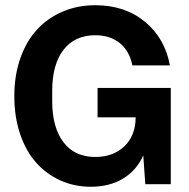

<svg xmlns="http://www.w3.org/2000/svg" viewBox="-20 -710 729 740"><path d="M330.1 9.8Q267.1 9.8 213.1 -14.4Q159.2 -38.6 119.6 -82.8Q80.1 -127 57.6 -193.1Q35.2 -259.3 35.2 -339.8Q35.2 -419.9 58.6 -486.1Q82 -552.2 123.3 -596.7Q164.6 -641.1 221.9 -665.5Q279.3 -689.9 347.2 -689.9Q461.4 -689.9 538.6 -626.2Q615.7 -562.5 634.8 -458H490.2Q479 -513.7 441.7 -543.9Q404.3 -574.2 347.2 -574.2Q268.1 -574.2 224.6 -517.8Q181.2 -461.4 181.2 -359.9V-319.8Q181.2 -219.2 224.4 -162.1Q267.6 -105 347.2 -105Q416 -105 459.2 -146Q502.4 -187 502.9 -257.8H356V-371.1H638.2V0H540L532.2 -110.8Q505.9 -52.7 453.9 -21.5Q401.9 9.8 330.1 9.8Z"/></svg>

Font: TASA Orbiter Text
Style: Bold
Weight: 700
Designer: Weizhong Zhang
Version: Version 1.000;Glyphs 3.1.2 (3151)